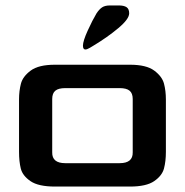

<svg xmlns="http://www.w3.org/2000/svg" viewBox="-20 -686 680 706"><path d="M50 -128V-320Q50 -352 57 -378.5Q64 -405 93 -426.5Q122 -448 182 -448H458Q518 -448 547 -426.5Q576 -405 583 -378.5Q590 -352 590 -320V-128Q590 -93 583 -66.5Q576 -40 547 -20Q518 0 458 0H182Q121 0 92 -20Q63 -40 56.5 -66Q50 -92 50 -128ZM420 -86Q469 -86 468 -126V-322Q468 -343 456.5 -352.5Q445 -362 420 -362H220Q195 -362 183.5 -352.5Q172 -343 172 -322V-126Q171 -86 220 -86ZM335 -637Q345 -652 355.5 -659Q366 -666 385 -666H416Q436 -666 445.5 -659.5Q455 -653 455 -637Q455 -616 415 -582.5Q375 -549 325 -519Q322 -517 311 -510.5Q300 -504 294 -504Q285 -504 285 -518Q285 -535 302.5 -573.5Q320 -612 335 -637Z"/></svg>

Font: Gold
Style: Regular
Weight: 400
Designer: jaiki
Version: Version 1.000